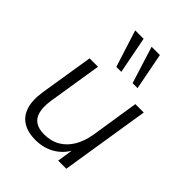

<svg xmlns="http://www.w3.org/2000/svg" viewBox="-216 -864 985 985"><g transform="rotate(45 276.5 -372.0)"><path d="M215 8Q163 8 126.5 -13.5Q90 -35 75 -79Q60 -123 70 -191L117 -485H178L131 -190Q124 -141 132 -108.5Q140 -76 164 -60Q188 -44 227 -44Q278 -44 315 -66Q352 -88 375.5 -128Q399 -168 408 -222L449 -485H510L433 0H374L392 -115H402Q379 -57 330 -24.5Q281 8 215 8ZM363 -551 300 -752H360L399 -551ZM245 -551 181 -752H242L281 -551Z"/></g></svg>

Font: Nunito Sans 12pt Light
Style: Italic
Weight: 300
Italic angle: -9°
Designer: Vernon Adams
Foundry: Vernon Adams
Version: Version 3.101;gftools[0.9.27]